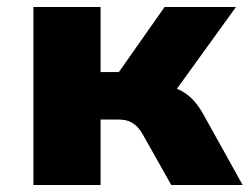

<svg xmlns="http://www.w3.org/2000/svg" viewBox="-20 -526 712 546"><path d="M75 0V-506H266V-321H318L448 -506H651L461 -243L444 -282Q470 -280 490 -270.5Q510 -261 526 -245Q542 -229 556 -205L670 0H467L387 -142Q378 -158 368 -167.5Q358 -177 346 -181.5Q334 -186 316 -186H266V0Z"/></svg>

Font: Nunito Sans 7pt Black
Style: Regular
Weight: 900
Designer: Vernon Adams
Foundry: Vernon Adams
Version: Version 3.101;gftools[0.9.27]